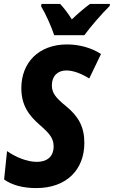

<svg xmlns="http://www.w3.org/2000/svg" viewBox="-20 -951 582 981"><path d="M257 -771H411C440 -812 503 -884 540 -920L542 -931H440C411 -910 381 -884 347 -852C329 -881 305 -913 287 -931H192L190 -919C214 -879 243 -814 257 -771ZM165 10C321 10 411 -85 411 -221C411 -301 382 -356 318 -408C264 -452 245 -476 245 -515C245 -562 274 -591 319 -591C354 -591 396 -575 436 -550L496 -675C449 -706 386 -724 323 -724C176 -724 89 -629 89 -501C89 -414 126 -362 185 -311C232 -270 254 -245 254 -203C254 -147 216 -124 168 -124C117 -124 59 -149 16 -179L1 -34C41 -5 98 10 165 10Z"/></svg>

Font: Noto Sans Display SemiCondensed Extra
Style: Italic
Weight: 800
Width: 4
Italic angle: -12°
Designer: Monotype Design Team
Foundry: Monotype Imaging Inc.
Version: Version 1.900